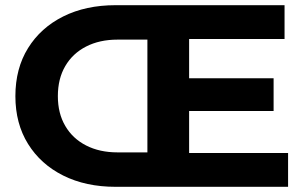

<svg xmlns="http://www.w3.org/2000/svg" viewBox="-20 -720 1176 740"><path d="M425.2 0Q310.6 0 223.7 -43.4Q136.8 -86.8 88.1 -165.3Q39.3 -243.8 39.3 -349.4Q39.3 -456 88.1 -534.6Q136.8 -613.2 223.7 -656.6Q310.6 -700 425.2 -700H589.4V-567.3H432.8Q363.9 -567.3 312 -540.7Q260.1 -514.2 231.6 -465.4Q203 -416.7 203 -349.4Q203 -283.1 231.6 -234.5Q260.1 -185.8 312 -159.3Q363.9 -132.7 432.8 -132.7H589.4V0ZM548.1 0V-700H1076.7V-569.7H708.9V-130.3H1090.3V0ZM697.1 -292.3V-418.3H1034.5V-292.3Z"/></svg>

Font: Montserrat Thin
Style: Regular
Weight: 100
Designer: Julieta Ulanovsky
Foundry: Julieta Ulanovsky
Version: Version 9.000